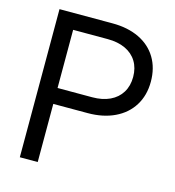

<svg xmlns="http://www.w3.org/2000/svg" viewBox="-108 -819 829 911"><g transform="rotate(15 306.0 -364.0)"><path d="M72.3 -727.5H333Q408.2 -727.5 464.1 -700.7Q520 -673.8 550 -624Q580.1 -574.2 580.1 -506.8Q580.1 -439.9 549.1 -389.9Q518.1 -339.8 461.2 -312.7Q404.3 -285.6 329.1 -285.6H116.2V-363.8H330.1Q380.4 -363.8 417 -381.1Q453.6 -398.4 473.4 -430.7Q493.2 -462.9 493.2 -506.8Q493.2 -550.8 473.4 -583Q453.6 -615.2 417 -632.3Q380.4 -649.4 330.1 -649.4H160.2V0H72.3Z"/></g></svg>

Font: Intratopia Thin
Style: Regular
Weight: 100
Designer: Rasmus Andersson
Foundry: rsms
Version: Version 3.000;Glyphs 3.2.3 (3260)